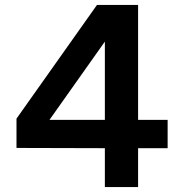

<svg xmlns="http://www.w3.org/2000/svg" viewBox="-20 -760 756 780"><path d="M541 0V-158H661V-273H541V-740H374L47 -278V-159L406 -158V0ZM181 -273 406 -591V-273Z"/></svg>

Font: Be Vietnam Pro SemiBold
Style: Regular
Weight: 600
Designer: Lam Bao, Tony Le, Vietanh Nguyen
Foundry: Yellow Type Foundry
Version: Version 1.002